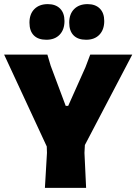

<svg xmlns="http://www.w3.org/2000/svg" viewBox="-28 -912 662 932"><path d="M204 -892Q242 -892 263.5 -870.5Q285 -849 285 -810Q285 -768 261.5 -743.5Q238 -719 197 -719Q157 -719 136 -740.5Q115 -762 115 -802Q115 -844 139 -868Q163 -892 204 -892ZM397 -892Q435 -892 456.5 -870.5Q478 -849 478 -810Q478 -768 454.5 -743.5Q431 -719 390 -719Q350 -719 329 -740.5Q308 -762 308 -802Q308 -844 332 -868Q356 -892 397 -892ZM614 -647 384 -208 382 -170 390 0H190L200 -170L199 -201L-8 -647H202L218 -593L291 -398H303L387 -586L410 -647Z"/></svg>

Font: Alegreya Sans Black
Style: Regular
Weight: 900
Designer: Juan Pablo del Peral
Foundry: Huerta Tipografica
Version: Version 2.007